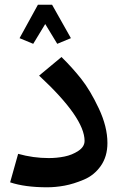

<svg xmlns="http://www.w3.org/2000/svg" viewBox="-20 -779 518 815"><path d="M121 -593 63 -617 141 -759H201L281 -617L223 -593L172 -677ZM180 16Q86 16 23 -5L57 -126Q121 -108 187 -108Q221 -108 253.5 -114.5Q286 -121 312.5 -138.5Q339 -156 339 -181Q339 -279 146 -458L241 -537Q286 -493 324.5 -444.5Q363 -396 399.5 -318.5Q436 -241 436 -172Q436 -115 408 -75Q380 -35 336 -16.5Q292 2 254 9Q216 16 180 16Z"/></svg>

Font: FiraGO Medium
Style: Regular
Weight: 500
Designer: bBox Type
Foundry: bBox Type GmbH
Version: Version 1.001;PS 001.001;hotconv 1.0.88;makeotf.lib2.5.64775